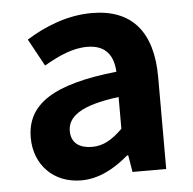

<svg xmlns="http://www.w3.org/2000/svg" viewBox="-46 -620 683 681"><g transform="rotate(-5 295.5 -280.0)"><path d="M217 14C281 14 337 -18 386 -60H390L400 0H520V-327C520 -489 447 -574 305 -574C217 -574 137 -541 71 -500L124 -403C176 -433 226 -456 278 -456C347 -456 371 -414 374 -359C148 -335 51 -272 51 -152C51 -57 117 14 217 14ZM265 -101C222 -101 191 -120 191 -164C191 -214 237 -252 374 -269V-156C338 -121 307 -101 265 -101Z"/></g></svg>

Font: Noto Sans HK
Style: Bold
Weight: 700
Designer: Ryoko NISHIZUKA 西塚涼子 (kana, bopomofo & ideographs); Paul D. Hunt (Latin, Greek & Cyrillic); Sandoll Communications 산돌커뮤니
Foundry: Adobe
Version: Version 2.002;hotconv 1.0.116;makeotfexe 2.5.65601